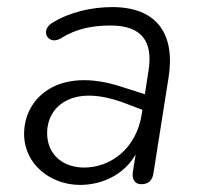

<svg xmlns="http://www.w3.org/2000/svg" viewBox="-20 -514 560 542"><path d="M206 8C266 8 329 -19 363 -78L355 -29C352 -7 361 6 379 6C398 6 410 -4 413 -24L456 -296C475 -418 423 -494 297 -494C239 -494 178 -480 130 -451C90 -429 116 -384 152 -406C195 -433 241 -442 292 -442C380 -442 413 -397 399 -313L389 -248L323 -269C144 -328 48 -237 48 -136C48 -50 123 8 206 8ZM113 -139C113 -210 181 -282 337 -221L382 -204L380 -191C365 -96 294 -41 217 -41C162 -41 113 -74 113 -139Z"/></svg>

Font: SN Pro Light
Style: Italic
Weight: 300
Italic angle: -8.99998°
Designer: Tobias Whetton
Foundry: Supernotes
Version: Version 1.001;Glyphs 3.2 (3249)